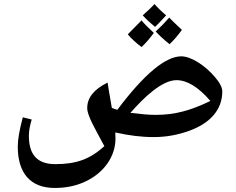

<svg xmlns="http://www.w3.org/2000/svg" viewBox="-20 -814 1171 951"><path d="M748 -681C756 -688 775 -707 803 -738C779 -758 760 -777 745 -794C734 -781 715 -763 687 -738C700 -723 720 -704 748 -681ZM820 -595C843 -617 863 -641 881 -666C847 -698 826 -718 818 -727C794 -699 771 -676 751 -658C770 -638 792 -617 820 -595ZM681 -581C702 -600 722 -624 742 -651C713 -678 692 -699 681 -713C658 -690 635 -667 613 -644C629 -624 652 -603 681 -581ZM251 117C306 117 357 107 403 85C495 42 552 -39 552 -128C552 -138 551 -148 551 -158C617 -143 680 -135 741 -135C801 -135 858 -145 914 -165C1025 -204 1081 -274 1081 -361C1081 -380 1069 -404 1045 -432C997 -489 927 -535 878 -535C800 -535 694 -447 561 -270L534 -279C521 -352 513 -403 513 -405C444 -371 412 -329 412 -279C412 -241 450 -178 497 -90C426 -26 359 -1 254 -1C165 -1 123 -47 123 -142C123 -165 128 -192 137 -222L93 -233C76 -170 68 -122 68 -88C68 45 132 117 251 117ZM751 -245C717 -245 675 -249 626 -255C693 -332 783 -417 854 -417C906 -417 963 -383 1022 -314C925 -267 847 -245 751 -245Z"/></svg>

Font: Noto Naskh Arabic UI
Style: Bold
Weight: 700
Designer: Monotype Design Team, David Williams, Mohamad Dakak and Nizar Qandah
Foundry: Monotype Imaging Inc.
Version: Version 2.016